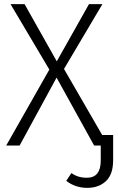

<svg xmlns="http://www.w3.org/2000/svg" viewBox="-20 -705 570 930"><path d="M403 205Q345 205 301 171L326 133Q356 156 401 156Q468 156 468 72V0H436L254 -329L75 0H10L219 -368L31 -685H99L255 -408L411 -685H476L290 -371L475 -51H528V71Q528 140 493 172.5Q458 205 403 205Z"/></svg>

Font: Trujillo Light
Style: Regular
Weight: 300
Designer: Fira Sans original fonts by bBox Type GmbH, Carrois Corporate GbR, & Edenspiekermann AG / Changes by Cristiano Sobral
Foundry: Fira Sans original fonts by bBox Type GmbH, Carrois Corporate GbR, & Edenspiekermann AG / Changes by Cristiano Sobral
Version: Version 4.301;July 28, 2020;FontCreator 13.0.0.2655 64-bit